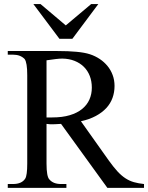

<svg xmlns="http://www.w3.org/2000/svg" viewBox="-20 -909 717 929"><path d="M499.5 0 275.4 -309.6Q262.2 -309.1 252.4 -308.3Q242.7 -307.6 234.9 -307.6Q227.5 -307.6 220.5 -307.9Q213.4 -308.1 205.1 -309.6V-117.7Q205.1 -54.2 219.2 -40.5Q237.8 -18.6 275.4 -18.6H301.3V0H17.6V-18.6H42.5Q85.4 -18.6 102.1 -44.9Q111.8 -60.5 111.8 -117.7V-545.4Q111.8 -606.4 99.1 -623.5Q88.9 -633.8 75 -639.2Q61 -644.5 42.5 -644.5H17.6V-662.1H257.8Q311 -662.1 350.3 -658.4Q389.6 -654.8 415 -646.5Q440.4 -638.2 462.2 -623.8Q483.9 -609.4 500 -589.8Q516.1 -570.3 525.1 -545.9Q534.2 -521.5 534.2 -493.2Q534.2 -462.4 524.4 -435.3Q514.6 -408.2 494.4 -386.2Q474.1 -364.3 443.6 -347.9Q413.1 -331.5 371.6 -322.3L506.8 -131.8Q529.3 -100.6 548.3 -79.8Q567.4 -59.1 586.9 -46.4Q606.4 -33.7 627.9 -27.6Q649.4 -21.5 676.8 -18.6V0ZM424.3 -484.9Q424.3 -516.1 414.3 -541.7Q404.3 -567.4 385.7 -585.7Q367.2 -604 340.8 -614.5Q314.5 -625 281.7 -625.5Q269 -625.5 249.8 -623.3Q230.5 -621.1 205.1 -617.2V-340.8H232.9Q281.7 -340.8 317.6 -351.6Q353.5 -362.3 377.2 -381.6Q400.9 -400.9 412.6 -427.2Q424.3 -453.6 424.3 -484.9ZM330.1 -721.2H267.6L141.6 -889.2H176.3L298.3 -786.1L420.9 -889.2H455.6Z"/></svg>

Font: Doulos SIL Compact
Style: Regular
Weight: 400
Designer: Walt Agee, Victor Gaultney, Peter Martin, Debbi Hosken
Foundry: SIL International
Version: Version 4.110; 2011; Maintenance release ; LnSpcTght